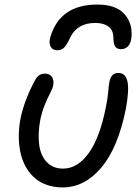

<svg xmlns="http://www.w3.org/2000/svg" viewBox="-20 -817 618 847"><path d="M409.2 -796.9Q490.2 -796.9 527.6 -756.3Q564.9 -715.8 560.1 -655.8Q558.1 -627 545.4 -613.5Q532.7 -600.1 514.2 -600.1Q496.1 -600.1 488.3 -611.3Q480.5 -622.6 480 -652.8Q479.5 -684.1 458.3 -700Q437 -715.8 400.9 -715.8Q320.8 -715.8 290 -651.9Q274.9 -619.1 262.9 -607.2Q251 -595.2 233.9 -595.2Q211.4 -595.2 203.1 -611.8Q194.8 -628.4 202.1 -653.8Q244.6 -796.9 409.2 -796.9ZM256.8 9.8Q216.8 9.8 183.8 -2.4Q150.9 -14.6 128.4 -36.1Q106 -57.6 90.8 -86.4Q75.7 -115.2 69.1 -149.7Q62.5 -184.1 63 -220.9Q63.5 -257.8 70.8 -295.9Q88.9 -380.4 137.2 -467.8Q151.4 -492.2 178.2 -492.2Q199.2 -492.2 209 -478Q218.8 -463.9 214.8 -440.9Q211.9 -426.3 201.4 -406.5Q190.9 -386.7 178.2 -356.4Q165.5 -326.2 157.2 -286.1Q146.5 -224.1 153.1 -176.8Q159.7 -129.4 187 -101.3Q214.4 -73.2 257.8 -73.2Q322.8 -73.2 372.3 -142.8Q421.9 -212.4 448.2 -350.1Q454.6 -379.9 457.3 -411.4Q460 -442.9 462.9 -457Q466.8 -475.6 476.1 -485.4Q485.4 -495.1 502.9 -495.1Q533.2 -495.1 542 -458.3Q550.8 -421.4 535.2 -336.9Q500.5 -164.1 426.5 -77.1Q352.5 9.8 256.8 9.8Z"/></svg>

Font: Shantell Sans Normal
Style: Italic
Weight: 400
Italic angle: -11.31°
Designer: Stephen Nixon, Anya Danilova, Shantell Martin
Foundry: Arrow Type
Version: Version 1.006;[559af2be0]